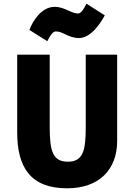

<svg xmlns="http://www.w3.org/2000/svg" viewBox="-20 -996 726 1039"><path d="M407 -790C379 -790 354 -800 332 -811C314 -820 298 -826 282 -826C265 -826 250 -801 236 -773L139 -834C158 -884 205 -959 276 -959C305 -959 330 -948 352 -938C370 -930 386 -923 402 -923C419 -923 434 -948 448 -976L547 -913C529 -879 475 -790 407 -790ZM614 -233C614 -79 517 23 343 23C146 23 73 -90 73 -280V-700H249V-308C249 -180 265 -121 347 -121C430 -121 444 -182 444 -308V-700H614Z"/></svg>

Font: Repo ExtraBold
Style: Bold
Weight: 700
Designer: Stefan Peev
Foundry: Context Ltd
Version: Version 1.502